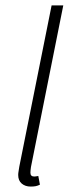

<svg xmlns="http://www.w3.org/2000/svg" viewBox="-20 -679 262 707"><path d="M93 8Q73 8 60 -3Q47 -14 47 -35Q47 -41 48.5 -49Q50 -57 51 -65L170 -659H213L94 -64Q93 -57 92.5 -52Q92 -47 92 -43Q92 -29 106 -29Q109 -29 112 -29.5Q115 -30 121 -31L127 1Q119 5 111.5 6.5Q104 8 93 8Z"/></svg>

Font: Source Sans 3 Light
Style: Italic
Weight: 300
Italic angle: -11°
Designer: Paul D. Hunt
Foundry: Adobe
Version: Version 3.046;hotconv 1.0.118;makeotfexe 2.5.65603